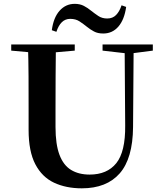

<svg xmlns="http://www.w3.org/2000/svg" viewBox="-20 -975 858 1013"><path d="M253.4 -815.6Q262.1 -882.2 294.4 -918.4Q326.8 -954.7 374.1 -954.7Q402 -954.7 422.6 -943.9Q443.2 -933.1 460 -919Q478.7 -904.2 498.6 -890.8Q518.5 -877.4 545.7 -877.4Q574.4 -877.4 592.4 -895.8Q610.4 -914.1 621.4 -947L645.6 -938.5Q636.2 -871.2 604.6 -834.7Q573 -798.2 524.6 -798.2Q495.8 -798.2 475.9 -808.9Q456 -819.6 439 -833.4Q420.6 -848.2 400.2 -861.8Q379.7 -875.5 350.4 -875.5Q324.5 -875.5 306.5 -858.1Q288.5 -840.8 277.5 -807.1ZM411.6 18.6Q328.6 18.6 265.1 -11.1Q201.7 -40.8 166.3 -108.6Q130.9 -176.3 130.9 -290V-400.9Q130.9 -485.1 130.6 -570.6Q130.2 -656.1 127.5 -740.5H274.9Q273.9 -656.3 273.4 -571.6Q272.9 -486.9 272.9 -400.9V-305Q272.9 -213.4 293.8 -158.2Q314.7 -102.9 355.1 -78.4Q395.4 -53.9 453 -53.9Q545.1 -53.9 593.5 -114Q641.9 -174.1 640.5 -312.5L637.5 -740.5H685.2L682 -304.3Q680.6 -138.8 611.5 -60.1Q542.4 18.6 411.6 18.6ZM39.2 -707.9V-740.5H374.4V-707.9L218.8 -694.2H191.8ZM521.1 -707.9V-740.5H786.3V-707.9L674.7 -693.5H646.5Z"/></svg>

Font: Noto Serif JP
Style: Regular
Weight: 200
Designer: Ryoko NISHIZUKA 西塚涼子 (kana & ideographs); Frank Grießhammer (Latin, Greek & Cyrillic); Wenlong ZHANG 张文龙 (bopomofo); San
Foundry: Adobe
Version: Version 2.001;hotconv 1.1.0;makeotfexe 2.6.0